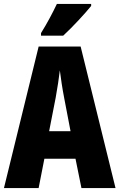

<svg xmlns="http://www.w3.org/2000/svg" viewBox="-20 -949 603 969"><path d="M440 -919V-929H267C246 -885 220 -835 187 -782V-769H299C348 -814 412 -884 440 -919ZM391 0H563L387 -714H175L0 0H175L204 -148H361ZM304 -454 336 -287H228L261 -456C270 -507 278 -557 282 -594C287 -555 294 -505 304 -454Z"/></svg>

Font: Noto Sans Bengali ExtraCondensed ExtraBold
Style: Regular
Weight: 800
Width: 2
Designer: Joana Ranito - Universal Thirst; Jelle Bosma - Monotype Design Team
Foundry: Universal Thirst ehf.
Version: Version 3.000